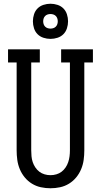

<svg xmlns="http://www.w3.org/2000/svg" viewBox="-20 -999 540 1027"><path d="M250 8Q224 8 198.5 2.5Q173 -3 151 -16.5Q129 -30 112.5 -50Q96 -70 86 -94Q76 -118 72.5 -143.5Q69 -169 69 -195V-665H23V-735H193V-665H147V-195Q147 -179 148.5 -163Q150 -147 155 -132Q160 -117 169 -103.5Q178 -90 190.5 -80.5Q203 -71 218.5 -66.5Q234 -62 250 -62Q266 -62 281.5 -66.5Q297 -71 309.5 -80.5Q322 -90 331 -103.5Q340 -117 345 -132Q350 -147 352 -163Q354 -179 354 -195V-665H307V-735H477V-665H431V-195Q431 -169 427.5 -143.5Q424 -118 414 -94Q404 -70 387.5 -50Q371 -30 349 -16.5Q327 -3 301.5 2.5Q276 8 250 8ZM250 -791Q231 -791 212.5 -797Q194 -803 181 -816Q168 -829 162 -847.5Q156 -866 156 -885Q156 -904 162 -922.5Q168 -941 181 -954Q194 -967 212.5 -973Q231 -979 250 -979Q269 -979 287.5 -973Q306 -967 319 -954Q332 -941 338 -922.5Q344 -904 344 -885Q344 -866 338 -847.5Q332 -829 319 -816Q306 -803 287.5 -797Q269 -791 250 -791ZM250 -846Q258 -846 265.5 -848.5Q273 -851 278.5 -856.5Q284 -862 286.5 -869.5Q289 -877 289 -885Q289 -893 286.5 -900.5Q284 -908 278.5 -913.5Q273 -919 265.5 -921.5Q258 -924 250 -924Q242 -924 234.5 -921.5Q227 -919 221.5 -913.5Q216 -908 213.5 -900.5Q211 -893 211 -885Q211 -877 213.5 -869.5Q216 -862 221.5 -856.5Q227 -851 234.5 -848.5Q242 -846 250 -846Z"/></svg>

Font: Iosevka Curly Slab
Style: Regular
Weight: 400
Monospace: yes
Designer: Belleve Invis
Foundry: Belleve Invis
Version: Version 22.1.2; ttfautohint (v1.8.4)